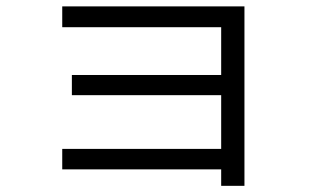

<svg xmlns="http://www.w3.org/2000/svg" viewBox="-20 -567 978 604"><path d="M675.8 -34.2H175.8V-98.6H675.8V-267.6H206.1V-331.1H675.8V-481.4H175.8V-546.9H749V17.6H675.8Z"/></svg>

Font: WEMIX Pretendard Variable
Style: Regular
Weight: 400
Designer: Base glyphs from Inter by Rasmus Andersson; Hangeul glyphs from Noto Sans CJK(Source Han Sans) by Jang Soo-young and Kan
Foundry: Kil Hyung-jin
Version: Version 1.000;Glyphs 3.2 (3208)